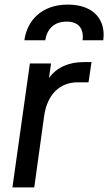

<svg xmlns="http://www.w3.org/2000/svg" viewBox="-20 -815 471 835"><path d="M34 0H129L172 -311C186 -407 242 -457 318 -457H365L378 -545H345C280 -545 228 -523 193 -476L202 -539H110ZM86 -640H177C185 -692 218 -721 270 -721C320 -721 346 -692 339 -640H429C441 -725 391 -795 275 -795C161 -795 98 -726 86 -640Z"/></svg>

Font: Mluvka Medium
Style: Italic
Weight: 500
Italic angle: -8°
Designer: Modified by Jiří Krblich, Original typeface by Gumpita Rahayu
Foundry: Gumpita Rahayu & Jiří Krblich
Version: Version 2.000;Glyphs 3.1.1 (3134)